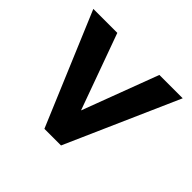

<svg xmlns="http://www.w3.org/2000/svg" viewBox="-128 -688 849 849"><g transform="rotate(45 296.0 -264.0)"><path d="M238 0 16 -528H166L295 -172L429 -528H575L342 0Z"/></g></svg>

Font: Lexend SemiBold
Style: Regular
Weight: 600
Designer: Bonnie Shaver-Troup, Thomas Jockin
Foundry: Lexend
Version: Version 1.005; ttfautohint (v1.8.3)